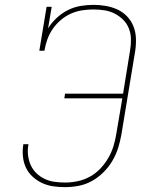

<svg xmlns="http://www.w3.org/2000/svg" viewBox="-20 -763 640 791"><path d="M248 8Q223 8 199 4.5Q175 1 153.5 -9Q132 -19 114.5 -35Q97 -51 87 -72Q77 -93 74.5 -118Q72 -143 76 -167Q76 -168 76 -168.5Q76 -169 76 -169H97Q97 -169 97 -168.5Q97 -168 97 -167Q93 -146 95.5 -124Q98 -102 106.5 -83Q115 -64 130 -49.5Q145 -35 164 -26Q183 -17 204.5 -14Q226 -11 248 -11Q274 -11 300 -16.5Q326 -22 350 -35Q374 -48 393 -68Q412 -88 426 -112Q440 -136 447.5 -161Q455 -186 459 -211L484 -358H245L248 -377H487L516 -556Q520 -579 519.5 -602Q519 -625 511 -645.5Q503 -666 487.5 -681.5Q472 -697 452.5 -707Q433 -717 410.5 -720.5Q388 -724 365 -724Q342 -724 318.5 -720.5Q295 -717 272.5 -707Q250 -697 230.5 -680.5Q211 -664 197 -643.5Q183 -623 175 -600.5Q167 -578 163 -554H142L172 -735H193L178 -646Q193 -670 214 -689.5Q235 -709 260 -721.5Q285 -734 312 -738.5Q339 -743 365 -743Q391 -743 416.5 -738.5Q442 -734 464.5 -723.5Q487 -713 504 -695Q521 -677 530 -654Q539 -631 540 -605Q541 -579 537 -553L480 -208Q475 -180 466.5 -153Q458 -126 443 -100.5Q428 -75 406.5 -53.5Q385 -32 359 -17.5Q333 -3 304.5 2.5Q276 8 248 8Z"/></svg>

Font: Iosevka Slab Thin Extended
Style: Italic
Weight: 100
Width: 7
Italic angle: -9°
Monospace: yes
Designer: Belleve Invis
Foundry: Belleve Invis
Version: Version 11.1.0; ttfautohint (v1.8.3)